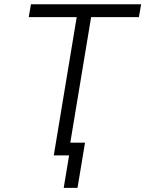

<svg xmlns="http://www.w3.org/2000/svg" viewBox="-20 -748 699 924"><path d="M118.2 -665.5 128.9 -727.5H659.2L648.4 -665.5H418.5L308.1 0H238.8L349.1 -665.5ZM286.6 156.2 312.5 0H270.5L280.8 -61.5H389.2L353 156.2Z"/></svg>

Font: Inter Light
Style: Italic
Weight: 300
Italic angle: -9.3988°
Designer: Rasmus Andersson
Foundry: rsms
Version: Version 4.001;git-66647c0bb